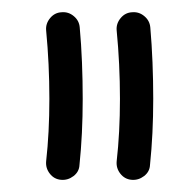

<svg xmlns="http://www.w3.org/2000/svg" viewBox="-20 -712 317 315"><path d="M195.8 -417Q184.6 -418 177.5 -427Q170.4 -436 171.4 -447.3Q176.8 -494.6 176.8 -549.8Q176.8 -606.9 171.4 -662.1Q170.4 -673.3 178 -682.4Q185.5 -691.4 196.8 -691.9Q208 -692.9 216.8 -685.5Q225.6 -678.2 226.6 -667Q229 -639.6 230.2 -609.6Q231.4 -579.6 231.4 -549.8Q231.4 -492.2 226.1 -441.4Q225.6 -430.2 216.3 -423.1Q207 -416 195.8 -417ZM80.1 -417Q68.8 -418 61.8 -427Q54.7 -436 55.7 -447.3Q61 -494.6 61 -549.8Q61 -606.9 55.7 -662.1Q54.7 -673.3 62.3 -682.4Q69.8 -691.4 81.1 -691.9Q92.3 -692.9 101.1 -685.5Q109.9 -678.2 110.8 -667Q113.3 -639.6 114.5 -609.6Q115.7 -579.6 115.7 -549.8Q115.7 -492.2 110.4 -441.4Q109.9 -430.2 100.6 -423.1Q91.3 -416 80.1 -417Z"/></svg>

Font: Mikhak-FD SemiBold
Style: Regular
Weight: 600
Designer: Amin Abedi
Version: Version 3.2